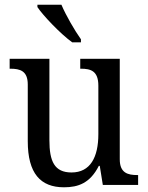

<svg xmlns="http://www.w3.org/2000/svg" viewBox="-20 -786 629 816"><path d="M287 -606H324V-619C297 -657 260 -721 241 -766H139V-756C162 -721 237 -642 287 -606ZM252 10C313 10 363 -8 400 -81H404L417 0H567V-42H564C524 -42 489 -50 489 -109V-536H321V-494H324C365 -494 398 -485 398 -422V-216C398 -118 364 -53 284 -53C211 -53 190 -101 190 -190V-536H21V-494H24C65 -494 98 -485 98 -427V-186C98 -49 152 10 252 10Z"/></svg>

Font: Noto Serif Bengali SemiCondensed
Style: Regular
Weight: 400
Width: 4
Designer: Juan Bruce, Universal Thirst, Indian Type Foundry and the Monotype Design Team.
Foundry: Monotype Imaging Inc.
Version: Version 2.003